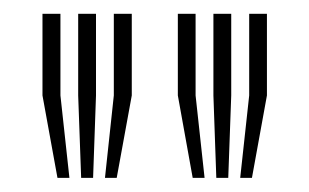

<svg xmlns="http://www.w3.org/2000/svg" viewBox="-20 -820 448 278"><path d="M132 -562.5 144.8 -681.8V-800H170.8V-681.8L149 -562.5ZM63.2 -562.5 41.5 -681.8V-800H67.5V-681.8L80.5 -562.5ZM97.5 -562.5 93.2 -681.8V-800H119V-681.8L114.8 -562.5ZM327.8 -562.5 340.8 -681.8V-800H366.5V-681.8L344.8 -562.5ZM259 -562.5 237.5 -681.8V-800H263.2V-681.8L276.2 -562.5ZM293.2 -562.5 289 -681.8V-800H314.8V-681.8L310.5 -562.5Z"/></svg>

Font: Big Shoulders Inline Display ExtraBold
Style: Regular
Weight: 800
Designer: Patric King
Foundry: XO Type Co
Version: Version 1.000